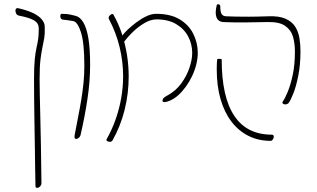

<svg xmlns="http://www.w3.org/2000/svg" viewBox="-20 -671 1535 931"><path d="M160 240Q157 240 154.5 238Q152 236 152 232Q151 201 150.5 150.5Q150 100 149 40.5Q148 -19 147 -80Q146 -141 145.5 -195Q145 -249 145 -287Q145 -348 148.5 -383Q152 -418 157 -439.5Q162 -461 165 -481Q168 -501 168 -532Q168 -545 163 -554.5Q158 -564 147 -571Q136 -578 117.5 -584Q99 -590 73 -595Q63 -597 59 -604Q55 -611 55 -619Q55 -624 56.5 -627Q58 -630 61.5 -631Q65 -632 69 -631Q87 -627 103 -622Q119 -617 132 -611.5Q145 -606 155.5 -599.5Q166 -593 174 -586Q184 -577 190.5 -565.5Q197 -554 197 -539Q198 -507 194.5 -486Q191 -465 186 -442.5Q181 -420 176.5 -384Q172 -348 172 -286Q172 -255 173 -209.5Q174 -164 175.5 -102Q177 -40 178.5 39.5Q180 119 181 217Q181 224 177.5 229Q174 234 169.5 237Q165 240 160 240Z M349 3Q346 3 343 -0.5Q340 -4 342 -16Q351 -65 359.5 -107.5Q368 -150 374.5 -190Q381 -230 385 -269.5Q389 -309 389 -352Q389 -463 372.5 -514.5Q356 -566 334 -569Q321 -571 308.5 -573Q296 -575 283 -576Q279 -577 276.5 -580Q274 -583 273 -587Q272 -591 272.5 -595Q273 -599 274.5 -601.5Q276 -604 279 -604Q290 -604 303.5 -603Q317 -602 347 -594Q368 -589 384 -562.5Q400 -536 408.5 -485.5Q417 -435 417 -356Q417 -279 404.5 -194Q392 -109 371 -18Q369 -8 361.5 -2.5Q354 3 349 3Z M804 -183Q788 -176 778 -176Q768 -176 768 -182Q768 -188 771 -192.5Q774 -197 780.5 -201.5Q787 -206 795 -210Q833 -231 859 -266.5Q885 -302 898.5 -342Q912 -382 912 -414Q912 -457 892.5 -494Q873 -531 834.5 -554Q796 -577 739 -577Q710 -577 678.5 -558Q647 -539 620 -512Q593 -485 576 -460Q575 -458 573 -461.5Q571 -465 569 -470.5Q567 -476 565 -478Q562 -482 571.5 -496Q581 -510 600 -528Q619 -546 642.5 -563.5Q666 -581 690.5 -592.5Q715 -604 737 -604Q807 -604 851.5 -577Q896 -550 917.5 -506.5Q939 -463 939 -415Q939 -387 931.5 -357.5Q924 -328 911 -301Q898 -274 881 -250.5Q864 -227 844.5 -209.5Q825 -192 804 -183ZM525 11Q523 14 519 15.5Q515 17 510.5 16.5Q506 16 502.5 14.5Q499 13 497 10.5Q495 8 497 4Q524 -44 541.5 -94.5Q559 -145 568 -197Q577 -249 577 -301Q577 -372 560 -442.5Q543 -513 508 -579Q506 -583 507 -587Q508 -591 511 -594.5Q514 -598 517.5 -600.5Q521 -603 524.5 -603Q528 -603 530 -600Q556 -554 572 -504Q588 -454 596 -403Q604 -352 604 -300Q604 -218 584.5 -139Q565 -60 525 11Z M1379 -171Q1375 -167 1369 -165.5Q1363 -164 1357.5 -165.5Q1352 -167 1350 -171Q1348 -175 1352 -180Q1362 -194 1375.5 -226.5Q1389 -259 1399.5 -308Q1410 -357 1410 -422Q1410 -461 1400.5 -493.5Q1391 -526 1362 -546Q1333 -566 1274 -564Q1217 -563 1179 -562.5Q1141 -562 1114 -562.5Q1087 -563 1062 -564Q1050 -565 1042 -570.5Q1034 -576 1030 -586Q1026 -596 1026 -611Q1026 -626 1031 -646Q1032 -650 1036 -650.5Q1040 -651 1044 -648.5Q1048 -646 1048 -642Q1048 -615 1054 -604Q1060 -593 1076 -592Q1098 -591 1123 -590.5Q1148 -590 1185.5 -590Q1223 -590 1282 -592Q1334 -594 1365 -580Q1396 -566 1411.5 -541.5Q1427 -517 1432 -486Q1437 -455 1437 -423Q1437 -357 1426.5 -304.5Q1416 -252 1402.5 -218Q1389 -184 1379 -171ZM1293 12Q1233 12 1185 -12Q1137 -36 1102.5 -81Q1068 -126 1049.5 -190Q1031 -254 1031 -334Q1031 -355 1031.5 -364Q1032 -373 1033 -382Q1033 -385 1038.5 -385.5Q1044 -386 1049.5 -385.5Q1055 -385 1055 -382Q1055 -201 1116 -109.5Q1177 -18 1298 -18Q1303 -18 1305.5 -15Q1308 -12 1307.5 -7.5Q1307 -3 1305 1.5Q1303 6 1299.5 9Q1296 12 1293 12Z"/></svg>

Font: Noto Rashi Hebrew Thin
Style: Regular
Weight: 250
Version: Version 1.006